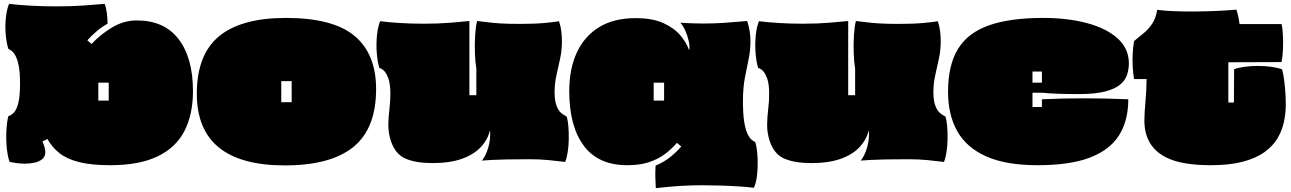

<svg xmlns="http://www.w3.org/2000/svg" viewBox="-20 -823 6698 996"><path d="M552 34Q454 34 390.5 18Q327 2 288.5 -28.5Q250 -59 226 -102L200 -89Q207 -74 211 -60Q215 -46 215 -33Q215 -10 198.5 3Q182 16 158 21Q134 26 110 26Q74 26 30 17Q20 -10 15.5 -52.5Q11 -95 13 -140.5Q15 -186 23 -220Q38 -225 52 -239Q66 -253 75 -288.5Q84 -324 84 -390Q84 -446 77.5 -479.5Q71 -513 61.5 -531.5Q52 -550 41.5 -558Q31 -566 23 -570Q13 -603 9.5 -646Q6 -689 10.5 -731.5Q15 -774 27 -803Q77 -797 139 -793.5Q201 -790 277 -790Q351 -790 416 -794.5Q481 -799 523 -803Q531 -783 534.5 -754Q538 -725 538 -700Q507 -683 481 -660.5Q455 -638 433 -614L455 -595Q502 -645 562 -681Q622 -717 690 -717Q832 -717 906.5 -620Q981 -523 981 -350Q981 -229 936.5 -143Q892 -57 797 -11.5Q702 34 552 34ZM490 -301H544V-394H490Z M1458 35Q1001 35 1001 -337Q1001 -540 1116.5 -635Q1232 -730 1463 -730Q1708 -730 1819.5 -636.5Q1931 -543 1931 -361Q1931 -156 1813 -60.5Q1695 35 1458 35ZM1439 -293H1493V-402H1439Z M2224 23Q2138 23 2084 0Q2030 -23 2007 -94Q1994 -136 1994.5 -176Q1995 -216 2000 -256Q2005 -296 2005 -337Q2005 -388 1994.5 -416.5Q1984 -445 1971 -457Q1958 -469 1948 -470Q1938 -503 1934.5 -548.5Q1931 -594 1935.5 -639Q1940 -684 1952 -713Q1999 -707 2058 -703.5Q2117 -700 2179 -700Q2253 -700 2315.5 -705Q2378 -710 2415 -714V-329H2451V-467Q2445 -502 2443.5 -550Q2442 -598 2445 -643Q2448 -688 2455 -714Q2479 -712 2507 -708Q2535 -704 2576 -701.5Q2617 -699 2678 -699Q2753 -699 2807 -704Q2861 -709 2880 -713Q2889 -685 2892 -659.5Q2895 -634 2895 -609Q2895 -562 2885.5 -518.5Q2876 -475 2866.5 -432.5Q2857 -390 2857 -345Q2857 -302 2866.5 -276Q2876 -250 2890.5 -237.5Q2905 -225 2919 -219Q2926 -199 2928.5 -167.5Q2931 -136 2930.5 -101Q2930 -66 2925 -34.5Q2920 -3 2912 17Q2872 12 2826 7.5Q2780 3 2727 3Q2656 3 2610 4Q2564 5 2534 6.5Q2504 8 2480 10Q2500 -14 2513 -58Q2526 -102 2522 -149Q2512 -102 2476.5 -62.5Q2441 -23 2378.5 0Q2316 23 2224 23Z M3382 153Q3380 124 3379.5 94.5Q3379 65 3381 36Q3422 19 3454 -6Q3486 -31 3514 -63L3492 -82Q3463 -49 3428 -23Q3393 3 3346 18.5Q3299 34 3234 34Q3083 34 3008 -67.5Q2933 -169 2933 -350Q2933 -467 2973 -552Q3013 -637 3089.5 -683Q3166 -729 3277 -729Q3364 -729 3420.5 -703.5Q3477 -678 3509.5 -639.5Q3542 -601 3555 -562Q3559 -581 3553 -609Q3547 -637 3535 -664Q3523 -691 3509 -705Q3543 -703 3572.5 -702Q3602 -701 3629 -701Q3685 -701 3737 -704.5Q3789 -708 3856 -714Q3865 -686 3869 -660.5Q3873 -635 3873 -609Q3873 -562 3863.5 -516.5Q3854 -471 3844 -419Q3834 -367 3834 -299Q3834 -235 3840 -195Q3846 -155 3856 -132.5Q3866 -110 3877 -100Q3888 -90 3898 -86Q3907 -56 3909.5 -11.5Q3912 33 3908 77.5Q3904 122 3891 151Q3858 147 3812 144Q3766 141 3716.5 139.5Q3667 138 3621 138Q3566 138 3508.5 141.5Q3451 145 3382 153ZM3371 -301H3425V-394H3371Z M4189 23Q4103 23 4049 0Q3995 -23 3972 -94Q3959 -136 3959.5 -176Q3960 -216 3965 -256Q3970 -296 3970 -337Q3970 -388 3959.5 -416.5Q3949 -445 3936 -457Q3923 -469 3913 -470Q3903 -503 3899.5 -548.5Q3896 -594 3900.5 -639Q3905 -684 3917 -713Q3964 -707 4023 -703.5Q4082 -700 4144 -700Q4218 -700 4280.5 -705Q4343 -710 4380 -714V-329H4416V-467Q4410 -502 4408.5 -550Q4407 -598 4410 -643Q4413 -688 4420 -714Q4444 -712 4472 -708Q4500 -704 4541 -701.5Q4582 -699 4643 -699Q4718 -699 4772 -704Q4826 -709 4845 -713Q4854 -685 4857 -659.5Q4860 -634 4860 -609Q4860 -562 4850.5 -518.5Q4841 -475 4831.5 -432.5Q4822 -390 4822 -345Q4822 -302 4831.5 -276Q4841 -250 4855.5 -237.5Q4870 -225 4884 -219Q4891 -199 4893.5 -167.5Q4896 -136 4895.5 -101Q4895 -66 4890 -34.5Q4885 -3 4877 17Q4837 12 4791 7.5Q4745 3 4692 3Q4621 3 4575 4Q4529 5 4499 6.5Q4469 8 4445 10Q4465 -14 4478 -58Q4491 -102 4487 -149Q4477 -102 4441.5 -62.5Q4406 -23 4343.5 0Q4281 23 4189 23Z M5362 34Q5199 34 5096.5 -11.5Q4994 -57 4946 -142Q4898 -227 4898 -347Q4898 -485 4949.5 -569Q5001 -653 5110 -691.5Q5219 -730 5391 -730Q5519 -730 5619.5 -703Q5720 -676 5778 -623.5Q5836 -571 5836 -494Q5836 -466 5827.5 -437.5Q5819 -409 5793 -386Q5767 -363 5715 -349Q5663 -335 5576 -335Q5518 -335 5471.5 -336.5Q5425 -338 5386 -342H5336V-268H5385V-308Q5597 -318 5833 -308Q5833 -197 5785 -121Q5737 -45 5634 -5.5Q5531 34 5362 34ZM5336 -394H5385V-452H5336Z M6260 34Q6111 34 6031 -5.5Q5951 -45 5927 -123Q5916 -158 5916.5 -200Q5917 -242 5922 -295Q5927 -348 5928 -413H5863Q5858 -441 5856 -476Q5854 -511 5856 -546.5Q5858 -582 5863 -610Q5889 -631 5913.5 -651.5Q5938 -672 5957 -700Q5976 -728 5983 -772Q6019 -767 6070.5 -765Q6122 -763 6180.5 -763.5Q6239 -764 6295 -766.5Q6351 -769 6394 -773Q6400 -754 6404 -735Q6408 -716 6410 -698H6628Q6633 -680 6635 -644Q6637 -608 6635.5 -568.5Q6634 -529 6628 -501L6352 -500V-291H6381L6382 -464Q6404 -472 6436.5 -476.5Q6469 -481 6505 -481Q6541 -481 6574 -476.5Q6607 -472 6630 -464Q6633 -459 6638 -430.5Q6643 -402 6646.5 -361.5Q6650 -321 6650 -280Q6650 -236 6640.5 -191Q6631 -146 6607 -105.5Q6583 -65 6539 -33.5Q6495 -2 6426.5 16Q6358 34 6260 34Z"/></svg>

Font: Oi
Style: Regular
Weight: 400
Designer: Kostas Bartsokas, Mohamad Dakak
Foundry: Foundry5
Version: Version 4.000